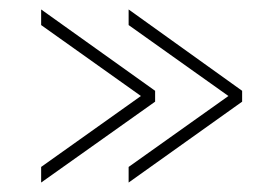

<svg xmlns="http://www.w3.org/2000/svg" viewBox="-20 -462 574 406"><path d="M492 -247 252 -76V-109L463 -259L252 -409V-442L492 -270ZM308 -247 67 -76V-109L278 -259L67 -409V-442L308 -270Z"/></svg>

Font: Raleway ExtraLight
Style: Regular
Weight: 200
Designer: Matt McInerney, Pablo Impallari, Rodrigo Fuenzalida
Foundry: Matt McInerney, Pablo Impallari, Rodrigo Fuenzalida
Version: Version 4.026